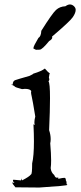

<svg xmlns="http://www.w3.org/2000/svg" viewBox="-20 -838 365 860"><path d="M156 2Q282 -6 282 -10Q278 -12 278 -16V-21Q278 -26 275 -30Q275 -41 269 -41.5Q263 -42 241 -37V-43L235 -42Q227 -42 223 -54Q209 -65 207 -85Q209 -98 209 -119Q209 -149 205 -196Q207 -205 207 -215Q207 -234 200 -255Q204 -345 204 -398Q204 -467 197 -474Q201 -477 201 -483L199 -491Q202 -511 203 -511Q204 -511 204 -509Q194 -515 181 -531Q166 -519 129 -508Q129 -506 112 -498Q59 -483 48 -479Q37 -475 37 -459L29 -460Q45 -453 46.5 -450Q48 -447 78 -439H82L91 -440Q115 -440 120 -430L119 -425Q119 -418 122 -406Q126 -390 138 -316Q134 -301 134 -290Q134 -283 136 -278Q132 -281 131 -281Q130 -281 130 -280V-279Q132 -238 132 -205Q132 -139 124 -106Q124 -57 119 -57Q112 -47 79 -30L77 -42L78 -40Q78 -37 74 -30L41 -33Q38 -33 38 -30L39 -25Q44 -21 44 -20Q44 -19 43 -19L35 -21Q35 -15 49 1ZM143 -615Q147 -615 158 -615.5Q169 -616 200 -654Q214 -662 214 -670L213 -674Q293 -742 306 -761Q319 -780 319 -794Q319 -803 311 -810.5Q303 -818 293 -818Q284 -818 273 -810Q248 -809 231 -793.5Q214 -778 165 -700Q164 -675 152 -668Q130 -631 130 -624V-619L129 -621L141 -615Z"/></svg>

Font: Xiaobo Songti 小帛宋体
Style: Regular
Weight: 400
Version: Version 1.501;March 17, 2024;FontCreator 14.0.0.2814 64-bit